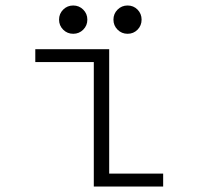

<svg xmlns="http://www.w3.org/2000/svg" viewBox="-20 -679 750 699"><path d="M283 -571Q268 -556 246.5 -556Q225 -556 210 -571Q195 -586 195 -607.5Q195 -629 210 -644Q225 -659 246.5 -659Q268 -659 283 -644Q298 -629 298 -607.5Q298 -586 283 -571ZM480.8 -571Q466 -556 444.5 -556Q423 -556 408 -571Q393 -586 393 -607.5Q393 -629 408 -644Q423 -659 444.5 -659Q466 -659 480.8 -644Q495.5 -629 495.5 -607.5Q495.5 -586 480.8 -571ZM377.5 -47H574V0H321.5V-453H108.5V-500H377.5Z"/></svg>

Font: League Mono UltraLight
Style: Regular
Weight: 200
Width: 6
Designer: Tyler Finck
Foundry: The League of Moveable Type / Tyler Finck
Version: Version 2.210